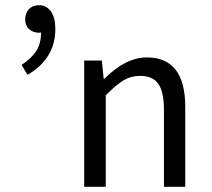

<svg xmlns="http://www.w3.org/2000/svg" viewBox="-20 -719 815 739"><path d="M63 -469Q102 -495 120 -523.5Q138 -552 138 -594Q135 -593 130 -593Q108 -593 92.5 -606.5Q77 -620 77 -643Q77 -669 91.5 -684Q106 -699 130 -699Q159 -699 176 -675Q193 -651 193 -608Q193 -493 86 -431ZM304 0V-486H372L379 -416H382Q464 -498 545 -498Q693 -498 693 -308V0H611V-297Q611 -365 589.5 -396Q568 -427 519 -427Q484 -427 455 -409.5Q426 -392 387 -352V0Z"/></svg>

Font: RibengUni
Style: Regular
Weight: 400
Designer: (1) Dr. Andrew Glass (Senior Program Manager at Microsoft Corporation)
(2) Bivuti Chakma (Chakma Font Designer & Keyboar
Foundry: Bivuti Chakma
Version: Version 2.2022; Updated on: 03 June 2022; Friday